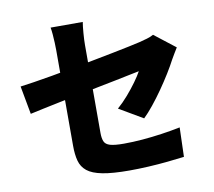

<svg xmlns="http://www.w3.org/2000/svg" viewBox="-89 -903 1179 1058"><g transform="rotate(-10 500.0 -373.5)"><path d="M269 -136Q269 -155 269 -193Q269 -231 269 -280Q269 -329 269 -383.5Q269 -438 269 -491.5Q269 -545 269 -592Q269 -639 269 -671Q269 -689 268 -713Q267 -737 265 -760.5Q263 -784 260 -799H440Q436 -776 433 -737.5Q430 -699 430 -671Q430 -639 430 -598.5Q430 -558 430 -512.5Q430 -467 430 -420.5Q430 -374 430 -330Q430 -286 430 -247.5Q430 -209 430 -179Q430 -150 437.5 -132Q445 -114 470 -106.5Q495 -99 547 -99Q597 -99 651.5 -103.5Q706 -108 761 -116Q816 -124 865 -134L860 30Q821 35 767.5 40.5Q714 46 657.5 49Q601 52 552 52Q458 52 401.5 41Q345 30 316.5 7Q288 -16 278.5 -51.5Q269 -87 269 -136ZM926 -571Q919 -559 908 -541.5Q897 -524 889 -509Q873 -478 848 -437.5Q823 -397 794 -355.5Q765 -314 735.5 -277.5Q706 -241 681 -217L548 -295Q579 -322 608 -355.5Q637 -389 660.5 -421.5Q684 -454 697 -478Q680 -475 645 -467.5Q610 -460 562 -450.5Q514 -441 458.5 -430Q403 -419 346.5 -407.5Q290 -396 237.5 -385.5Q185 -375 141.5 -365.5Q98 -356 70 -350L41 -508Q71 -512 117.5 -519Q164 -526 220.5 -536Q277 -546 338.5 -557.5Q400 -569 460 -580.5Q520 -592 573 -602.5Q626 -613 666.5 -621.5Q707 -630 728 -635Q752 -641 772.5 -647Q793 -653 809 -662Z"/></g></svg>

Font: Noto Sans JP Thin Black
Style: Regular
Weight: 900
Version: Version 2.004-H2;hotconv 1.0.118;makeotfexe 2.5.65603